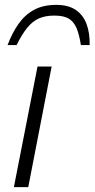

<svg xmlns="http://www.w3.org/2000/svg" viewBox="-20 -768 388 788"><path d="M37 0 134 -495H192L96 0ZM211 -748Q260 -748 290.5 -727.5Q321 -707 335 -670Q349 -633 348 -583H312Q305 -628 293.5 -654Q282 -680 261.5 -692Q241 -704 203 -704Q166 -704 140 -692.5Q114 -681 92.5 -655Q71 -629 48 -583H11Q30 -633 56 -670Q82 -707 119.5 -727.5Q157 -748 211 -748Z"/></svg>

Font: REM ExtraLight
Style: Italic
Weight: 250
Italic angle: -11°
Designer: Octavio Pardo
Foundry: Ashler Design
Version: Version 1.005;gftools[0.9.28]